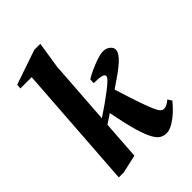

<svg xmlns="http://www.w3.org/2000/svg" viewBox="-209 -784 887 887"><g transform="rotate(-45 234.5 -340.5)"><path d="M43 0 85.9 -612.1H12.1L14.1 -634.9L184 -693H223.1L202.9 -562.9L180.9 -248.6Q211.4 -268.6 238.4 -287.7Q265.4 -306.9 286.8 -323.4Q308.2 -339.9 320.7 -352.2Q333.2 -364.5 333.5 -371.5Q334.1 -382.3 317 -386.1Q299.9 -389.9 268.9 -389.9L270 -412.9Q276.5 -418.1 293.1 -426.5Q309.6 -434.9 330.1 -443.4Q350.5 -452 370.1 -457.9Q389.6 -463.9 402.7 -463.9Q422.9 -463.9 436.9 -452.9Q451 -442 451 -427Q451 -415.9 442.4 -402.8Q433.9 -389.7 417.2 -374.6Q400.5 -359.5 375.1 -341.2Q349.6 -322.9 316.2 -300.6Q340.4 -223.6 355.9 -178.6Q371.4 -133.6 381.4 -111.7Q391.4 -89.7 399 -82.9Q406.6 -76.1 415 -76.1Q425 -76.1 434.9 -81.3Q444.9 -86.5 456.1 -96.1L469.1 -76.1Q443.1 -45.1 420 -25.7Q396.9 -6.4 377.9 2.8Q359 12 344 12Q328 12 313.3 4.6Q298.6 -2.8 284.4 -27.7Q270.1 -52.6 255.2 -103.2Q240.4 -153.8 224 -239.8L178 -209.1L165 -20.1L75.3 0Z"/></g></svg>

Font: Ancizar Serif Light
Style: Italic
Weight: 300
Italic angle: -4°
Designer: Cesar Puertas, Viviana Monsalve, Julian Moncada, Julian Prieto, Jose Castro, Felipe Aragon, Mariel Hernandez, Sara Alarc
Version: Version 8.100